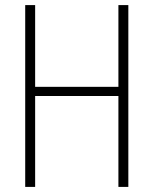

<svg xmlns="http://www.w3.org/2000/svg" viewBox="-20 -734 603 754"><path d="M79 0H118V-357H445V0H484V-714H445V-393H118V-714H79Z"/></svg>

Font: Noto Sans Mono SemiCondensed ExtraLight
Style: Regular
Weight: 200
Width: 4
Designer: Monotype Design Team
Foundry: Monotype Imaging Inc.
Version: Version 2.014